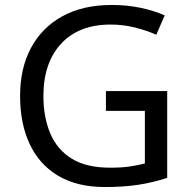

<svg xmlns="http://www.w3.org/2000/svg" viewBox="-20 -744 768 774"><path d="M407 -377H654V-27Q596 -8 537 1Q478 10 403 10Q292 10 216 -34.5Q140 -79 100.5 -161.5Q61 -244 61 -357Q61 -469 105 -551Q149 -633 231.5 -678.5Q314 -724 431 -724Q491 -724 544.5 -713Q598 -702 644 -682L610 -604Q572 -621 524.5 -633Q477 -645 426 -645Q298 -645 226.5 -568Q155 -491 155 -357Q155 -272 182.5 -206.5Q210 -141 269 -104.5Q328 -68 424 -68Q471 -68 504 -73Q537 -78 564 -85V-297H407Z"/></svg>

Font: Noto Sans Yi
Style: Regular
Weight: 400
Designer: Monotype Design Team
Foundry: Monotype Imaging Inc.
Version: Version 2.002; ttfautohint (v1.8.4.7-5d5b)